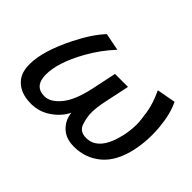

<svg xmlns="http://www.w3.org/2000/svg" viewBox="-101 -749 1001 1001"><g transform="rotate(45 399.5 -248.5)"><path d="M504.9 20Q443.8 20 409.2 -14.4Q374.5 -48.8 370.6 -96.2Q347.7 -48.8 298.3 -14.4Q249 20 188 20Q104 20 63 -31.7Q37.1 -64.5 37.1 -121.1Q37.1 -218.8 109.9 -363.3Q158.2 -460 211.4 -516.6L307.6 -497.6Q247.6 -433.1 204.6 -356Q135.3 -231.4 135.3 -143.6Q135.3 -57.1 210.4 -57.1Q253.4 -57.1 294.9 -106.9Q336.4 -156.7 358.9 -261.2L388.2 -399.9H483.9L454.6 -261.2Q443.4 -209 443.4 -170.4Q443.4 -136.7 456.5 -96.9Q469.7 -57.1 517.6 -57.1Q610.4 -57.1 644.5 -204.1Q654.8 -248 654.8 -293.9Q654.8 -322.8 646 -377.4Q637.2 -432.1 606.4 -497.6L710.4 -516.6Q739.7 -458 748 -367.2Q750.5 -338.9 750.5 -311Q750.5 -251 738.8 -195.8Q715.3 -85.4 652.3 -32.7Q589.4 20 504.9 20Z"/></g></svg>

Font: Cadman
Style: Italic
Weight: 400
Italic angle: -12°
Designer: Paul James MIller
Foundry: High-Logic / Made with FontCreator
Version: Version 2.114;March 28, 2021;FontCreator 13.0.0.2683 64-bit